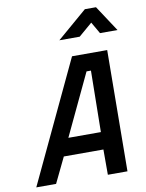

<svg xmlns="http://www.w3.org/2000/svg" viewBox="-99 -1001 815 1070"><g transform="rotate(-10 308.0 -465.5)"><path d="M287 -785 457 -931H520L616 -785H517L479 -851L402 -785ZM423 0V-143H199L130 0H18L341 -685H540L534 0ZM406 -588 242 -241H426L431 -588Z"/></g></svg>

Font: Titillium Web SemiBold
Style: Italic
Weight: 600
Italic angle: -13°
Version: Version 1.002;PS 57.000;hotconv 1.0.70;makeotf.lib2.5.55311